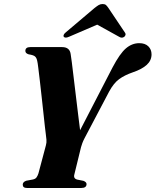

<svg xmlns="http://www.w3.org/2000/svg" viewBox="-20 -934 773 954"><path d="M410 -19.5Q410 0 384 0H114Q93 0 93 -16.5Q93 -30 110.5 -36L142.5 -42Q155.5 -44.5 161.2 -52.2Q167 -60 171 -72.5L208 -211.5Q212 -225.5 210.8 -239.5Q209.5 -253.5 207.5 -268.5Q206 -277.5 203 -305.5Q200 -333.5 195.8 -372Q191.5 -410.5 187 -452.5Q182.5 -494.5 178 -532.5Q173.5 -570.5 170.2 -597.2Q167 -624 165 -631Q162 -646.5 154 -653.5Q146 -660.5 122.5 -664Q106 -669 106 -681Q106 -700 130.5 -700H288.5Q326 -700 331 -666Q333 -656.5 336.8 -625Q340.5 -593.5 346 -549.2Q351.5 -505 357.2 -456.2Q363 -407.5 368.5 -363Q374 -318.5 378 -287L539 -598.5Q575.5 -668 605.8 -693.8Q636 -719.5 672 -719.5Q701 -719.5 717 -703.8Q733 -688 733 -664Q733 -633.5 709.2 -611.8Q685.5 -590 639.5 -574.5Q599 -560.5 572 -540.8Q545 -521 522.5 -479.5L400 -247Q392.5 -232.5 388.8 -222Q385 -211.5 382.5 -202.5L349.5 -67.5Q343.5 -46.5 364.5 -41.5L394.5 -35.5Q410 -29.5 410 -19.5ZM324.5 -752Q305 -743 297.5 -750.5Q294.5 -753.5 296 -759.5Q297.5 -765.5 306 -772.5L449.5 -894Q461.5 -903.5 470.2 -908.8Q479 -914 490 -914Q501 -914 506.8 -908.8Q512.5 -903.5 519 -894L600.5 -772.5Q605.5 -765.5 603.2 -759.5Q601 -753.5 596.5 -750.5Q585 -742.5 570.5 -752L463 -811.5Z"/></svg>

Font: Fraunces 72pt S000
Style: Bold Italic
Weight: 700
Italic angle: -16°
Version: Version 1.000; ttfautohint (v1.8.3)